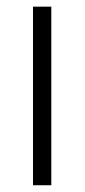

<svg xmlns="http://www.w3.org/2000/svg" viewBox="-20 -548 250 568"><path d="M131.8 0H77.6V-528.3H131.8Z"/></svg>

Font: Roboto Condensed Light
Style: Regular
Weight: 300
Designer: Google
Version: Version 2.134; 2016